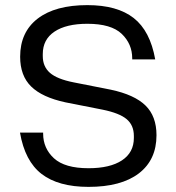

<svg xmlns="http://www.w3.org/2000/svg" viewBox="-20 -720 687 750"><path d="M325.7 10Q208.1 10 142.6 -40.4Q77.1 -90.8 58.1 -202H148.5V-198.1Q148.5 -140.6 190.8 -101.7Q233.2 -62.9 325.7 -62.9Q409.9 -62.9 456.4 -93.6Q502.9 -124.4 502.9 -181.2V-189Q502.9 -230.6 474.9 -254.4Q446.9 -278.2 380.4 -291.7L235.4 -320.3Q144.6 -339.9 101.7 -382.1Q58.7 -424.3 58.7 -498.4Q58.7 -594.5 127.2 -647.3Q195.7 -700 321.3 -700Q437.9 -700 502.2 -649.6Q566.6 -599.2 586.3 -488H496.5V-491.9Q496.5 -548.4 455.4 -587.8Q414.2 -627.1 321.3 -627.1Q238.8 -627.1 192.9 -596.5Q147.1 -565.9 147.1 -508.8V-501Q147.1 -460.1 174.9 -435.6Q202.8 -411.1 267.6 -398.3L412.6 -369.7Q505.1 -350.1 548.2 -308Q591.3 -266 591.3 -191.9Q591.3 -95.5 522.3 -42.7Q453.3 10 325.7 10Z"/></svg>

Font: Mozilla Text ExtraLight
Style: Regular
Weight: 200
Designer: Studio DRAMA
Foundry: Studio DRAMA
Version: Version 1.000